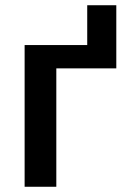

<svg xmlns="http://www.w3.org/2000/svg" viewBox="-20 -713 494 733"><path d="M424 -693V-452H195V0H74V-541H313V-693Z"/></svg>

Font: Noto Sans Display Medium
Style: Regular
Weight: 500
Designer: Monotype Design Team
Foundry: Monotype Imaging Inc.
Version: Version 1.900